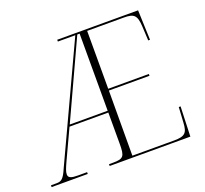

<svg xmlns="http://www.w3.org/2000/svg" viewBox="-125 -859 1070 1004"><g transform="rotate(-20 410.0 -357.0)"><path d="M-2 0H199V-10H148C111 -10 95 -16 95 -35C95 -51 103 -69 118 -102L194 -265H410V-92C410 -22 403 -10 344 -10H321V0H770L776 -166H766L761 -82C758 -25 745 -10 682 -10H451L452 -372H678V-382H452V-704H656C711 -704 728 -692 731 -626L735 -548H745L739 -714H289V-704H386L91 -71C68 -17 55 -10 29 -10H-2ZM199 -275 397 -704H410V-275Z"/></g></svg>

Font: Noto Serif Display SemiCondensed ExtraLight
Style: Regular
Weight: 200
Width: 4
Designer: Monotype Design Team
Foundry: Monotype Imaging Inc.
Version: Version 2.009